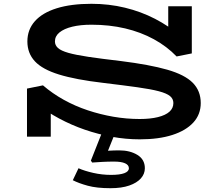

<svg xmlns="http://www.w3.org/2000/svg" viewBox="-20 -719 1149 1010"><path d="M715 14Q642 14 568.5 0.5Q495 -13 425.5 -37Q356 -61 291.5 -95.5Q227 -130 173 -173L247 -166V0H122V-253L206 -270Q256 -227 315.5 -194Q375 -161 441 -139Q507 -117 576 -105Q645 -93 715 -93Q771 -93 811 -103Q851 -113 871.5 -131.5Q892 -150 892 -177Q892 -199 874.5 -213.5Q857 -228 815.5 -239Q774 -250 702.5 -260Q631 -270 523 -283Q378 -300 290.5 -327Q203 -354 163.5 -396.5Q124 -439 124 -501Q124 -563 163.5 -607.5Q203 -652 278.5 -675.5Q354 -699 461 -699Q553 -699 637.5 -678.5Q722 -658 795.5 -620Q869 -582 929 -530L865 -516V-686H989V-438L909 -422Q858 -475 789.5 -512.5Q721 -550 638.5 -569.5Q556 -589 461 -589Q403 -589 360 -578.5Q317 -568 293 -548.5Q269 -529 269 -501Q269 -481 285 -466.5Q301 -452 339.5 -441Q378 -430 445 -420Q512 -410 615 -398Q767 -379 859.5 -352.5Q952 -326 994 -283.5Q1036 -241 1036 -177Q1036 -117 997 -74.5Q958 -32 886.5 -9Q815 14 715 14ZM561 271Q489 271 441.5 258Q394 245 363 229L393 166Q424 180 470.5 190.5Q517 201 564 201Q610 201 634 192Q658 183 658 166Q658 149 638 140Q618 131 580 131Q548 131 520.5 132.5Q493 134 465 136L458 126L517 -23H587L548 74Q562 73 578.5 72.5Q595 72 607 72Q664 72 703 96Q742 120 742 166Q742 196 721 219.5Q700 243 660 257Q620 271 561 271Z"/></svg>

Font: BioRhyme Expanded SemiBold
Style: Regular
Weight: 600
Width: 7
Designer: Aoife Mooney
Foundry: Aoife Mooney Type
Version: Version 1.600;gftools[0.9.33]